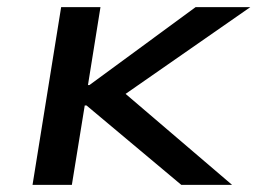

<svg xmlns="http://www.w3.org/2000/svg" viewBox="-20 -517 720 537"><path d="M71 0 151 -497H261L226 -279H230L527 -497H680L312 -241L306 -276L629 0H487L222 -222H217L181 0Z"/></svg>

Font: Nunito Sans 7pt Expanded Medium
Style: Italic
Weight: 500
Width: 7
Italic angle: -9°
Designer: Vernon Adams
Foundry: Vernon Adams
Version: Version 3.101;gftools[0.9.27]